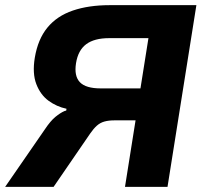

<svg xmlns="http://www.w3.org/2000/svg" viewBox="-24 -725 805 745"><path d="M-4 0 150 -223Q172 -256 191 -271.5Q210 -287 226 -294L233 -296L234 -303Q196 -311 164.5 -334Q133 -357 117 -398.5Q101 -440 111 -501Q123 -573 160 -618Q197 -663 258.5 -684Q320 -705 402 -705H738L626 0H461L502 -258H420Q398 -258 381.5 -253.5Q365 -249 352 -237.5Q339 -226 326 -207L184 0ZM367 -382H521L552 -577H400Q342 -577 310.5 -553.5Q279 -530 271 -480Q263 -430 286 -406Q309 -382 367 -382Z"/></svg>

Font: Nunito Sans 6pt ExtraBold
Style: Italic
Weight: 800
Italic angle: -9°
Version: Version 3.101;gftools[0.9.27]